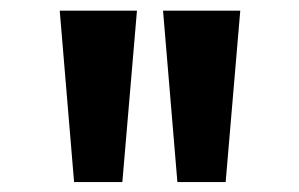

<svg xmlns="http://www.w3.org/2000/svg" viewBox="-20 -858 574 368"><path d="M320 -509 292.5 -837.5H440.5L412.5 -509ZM122 -509 94.5 -837.5H242.5L214.5 -509Z"/></svg>

Font: Spartan Thin
Style: Bold
Weight: 700
Version: Version 1.004